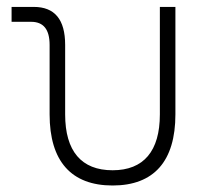

<svg xmlns="http://www.w3.org/2000/svg" viewBox="-20 -538 626 567"><path d="M312.5 9.8C434.6 9.8 498 -62 498 -200.2V-517.6H452.1V-200.2C452.1 -91.8 404.3 -35.2 312.5 -35.2C220.2 -35.2 172.4 -91.8 172.4 -200.2V-405.3C172.4 -480.5 141.6 -517.6 79.6 -517.6H14.2V-473.6H71.8C108.4 -473.6 126.5 -451.2 126.5 -405.3V-200.2C126.5 -62 190.4 9.8 312.5 9.8Z"/></svg>

Font: Cascadia Mono PL ExtraLight
Style: Regular
Weight: 200
Monospace: yes
Designer: Aaron Bell
Foundry: Saja Typeworks
Version: Version 2404.023